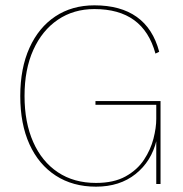

<svg xmlns="http://www.w3.org/2000/svg" viewBox="-20 -690 688 720"><path d="M340 10Q253 10 189 -31.5Q125 -73 90.5 -149Q56 -225 56 -330Q56 -434 90.5 -510.5Q125 -587 187.5 -628.5Q250 -670 334 -670Q432 -670 493 -626.5Q554 -583 577 -496L563 -489Q540 -573 483 -614.5Q426 -656 334 -656Q256 -656 197 -616Q138 -576 105 -503Q72 -430 72 -330Q72 -231 104.5 -157.5Q137 -84 197 -44Q257 -4 340 -4Q407 -4 451 -28.5Q495 -53 520 -91Q545 -129 555.5 -170Q566 -211 566 -244V-297H338V-311H582V0H566V-166L567 -164Q548 -85 488.5 -37.5Q429 10 340 10Z"/></svg>

Font: Kantumruy Pro Thin
Style: Regular
Weight: 250
Version: Version 1.002